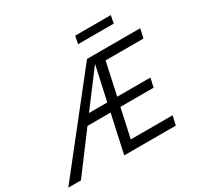

<svg xmlns="http://www.w3.org/2000/svg" viewBox="-206 -1031 1277 1237"><g transform="rotate(-30 432.0 -413.0)"><path d="M758 -826 747 -769H482L493 -826ZM865 -590H583L531 -350H778L763 -283H516L469 -68H780L765 0H381L443 -283H271L59 0H-35L484 -658H880ZM321 -350H457L513 -605Z"/></g></svg>

Font: EauTest Medium
Style: Italic
Weight: 500
Italic angle: -12°
Designer: Christian Thalmann (Catharsis Fonts)
Version: Version 0.001;PS 000.001;hotconv 1.0.88;makeotf.lib2.5.64775